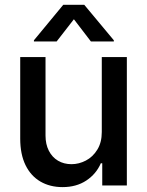

<svg xmlns="http://www.w3.org/2000/svg" viewBox="-20 -766 607 793"><path d="M400.4 -530.3H503.9V0H402.3V-91.8H396.5Q377.4 -47.4 336.4 -20.3Q295.4 6.8 238.3 6.8Q186.5 6.8 147 -16.1Q107.4 -39.1 85.4 -84Q63.5 -128.9 63.5 -193.4V-530.3H168V-206.1Q168 -170.4 181.6 -143.6Q195.3 -116.7 219.5 -102.3Q243.7 -87.9 275.4 -87.9Q305.7 -87.9 334.5 -102.8Q363.3 -117.7 381.8 -147.7Q400.4 -177.7 400.4 -220.7ZM285.2 -686.5 213.9 -594.7H120.1V-599.6L241.2 -746.1H328.1L450.2 -599.6V-594.7H355.5Z"/></svg>

Font: Pretendard JP Medium
Style: Regular
Weight: 500
Designer: Base glyphs from Inter by Rasmus Andersson; Hangeul glyphs from Noto Sans CJK(Source Han Sans) by Jang Soo-young and Kan
Foundry: Kil Hyung-jin
Version: Version 1.309